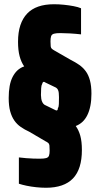

<svg xmlns="http://www.w3.org/2000/svg" viewBox="-20 -716 471 905"><path d="M197 169Q175 169 151 166.5Q127 164 105.5 159.5Q84 155 69 150V26Q86 28 103.5 29.5Q121 31 137.5 31.5Q154 32 168 32Q188 32 198 29Q208 26 211 17.5Q214 9 214 -6Q214 -23 213 -30.5Q212 -38 207.5 -42Q203 -46 193 -51L118 -95Q96 -105 78 -117.5Q60 -130 47.5 -148Q35 -166 28 -191.5Q21 -217 21 -254Q21 -285 25.5 -310Q30 -335 39.5 -353.5Q49 -372 62.5 -384.5Q76 -397 94 -403Q80 -423 72.5 -451Q65 -479 65 -519Q65 -564 76 -597Q87 -630 108 -652Q129 -674 160.5 -685Q192 -696 235 -696Q258 -696 282 -693.5Q306 -691 327 -687Q348 -683 362 -677V-554Q336 -557 309.5 -558.5Q283 -560 264 -560Q244 -560 234 -557Q224 -554 221 -545.5Q218 -537 218 -521Q218 -505 219 -497.5Q220 -490 224.5 -486Q229 -482 238 -477L313 -434Q335 -423 353 -410.5Q371 -398 384 -380.5Q397 -363 404 -337Q411 -311 411 -274Q411 -243 406 -217.5Q401 -192 391.5 -173Q382 -154 368.5 -141.5Q355 -129 337 -122Q351 -103 358.5 -76Q366 -49 366 -9Q366 36 355.5 69.5Q345 103 324 125Q303 147 271 158Q239 169 197 169ZM173 -268Q173 -260 174.5 -250.5Q176 -241 180 -233.5Q184 -226 190 -222L239 -198Q245 -194 249 -196Q253 -198 253 -207Q257 -211 257.5 -226Q258 -241 258 -258Q258 -269 257 -278Q256 -287 253 -293Q250 -299 244 -303L194 -327Q188 -332 184 -329.5Q180 -327 178 -318Q175 -314 174 -299.5Q173 -285 173 -268Z"/></svg>

Font: Saira ExtraCondensed Black
Style: Regular
Weight: 900
Width: 2
Designer: Hector Gatti with collaboration of the Omnibus-Type team
Foundry: Omnibus-Type
Version: Version 1.101